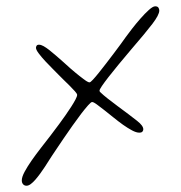

<svg xmlns="http://www.w3.org/2000/svg" viewBox="-20 -610 581 615"><path d="M105 -466.8Q111.3 -466.8 119.6 -462.2Q127.9 -457.5 137.9 -449.7Q147.9 -441.9 159.7 -431.6Q171.4 -421.4 184.1 -410.2Q196.3 -398.9 205.3 -391.1Q214.4 -383.3 221.4 -377.4Q228.5 -371.6 234.4 -366.9Q240.2 -362.3 246.1 -357.9Q249 -355.5 255.9 -350.8Q262.7 -346.2 267.1 -346.2Q269.5 -346.2 277.6 -354.7Q285.6 -363.3 296.6 -377Q307.6 -390.6 320.3 -407.2Q333 -423.8 345.2 -439.9Q357.4 -456.1 367.4 -469.7Q377.4 -483.4 382.8 -491.2Q390.1 -501.5 403.1 -518.1Q416 -534.7 429.9 -550.5Q443.8 -566.4 456.8 -578.1Q469.7 -589.8 477.1 -589.8Q484.4 -589.8 487.3 -585.7Q490.2 -581.5 490.2 -576.2Q490.2 -562.5 468 -533.4Q445.8 -504.4 399.9 -451.2Q377.9 -425.3 359.4 -402.8Q340.8 -380.4 327.4 -363Q314 -345.7 306.4 -334.5Q298.8 -323.2 298.8 -319.8Q298.8 -317.4 300.5 -315.4Q302.2 -313.5 304.2 -312Q310.1 -306.2 324.5 -294.7Q338.9 -283.2 356.2 -270.5Q373.5 -257.8 390.6 -244.9Q407.7 -231.9 418.9 -223.1Q439 -207.5 439 -195.8Q439 -191.9 436.3 -188.5Q433.6 -185.1 425.8 -185.1Q416.5 -185.1 402.8 -192.4Q389.2 -199.7 374 -210.4Q358.9 -221.2 343.3 -233.9Q327.6 -246.6 314 -257.3Q300.3 -268.1 290 -275.6Q279.8 -283.2 274.9 -283.2Q271.5 -283.2 262 -272.5Q252.4 -261.7 239.5 -244.9Q226.6 -228 212.2 -207.5Q197.8 -187 184.6 -167.7Q171.4 -148.4 161.4 -133.3Q151.4 -118.2 147 -111.8Q142.6 -105.5 136.7 -95.9Q130.9 -86.4 123.8 -75.7Q116.7 -64.9 108.9 -54.2Q101.1 -43.5 93.5 -34.7Q85.9 -25.9 78.6 -20.5Q71.3 -15.1 64.9 -15.1Q58.1 -15.1 54 -19.8Q49.8 -24.4 49.8 -32.2Q49.8 -43 58.8 -59.8Q67.9 -76.7 81.5 -96.2Q95.2 -115.7 111.1 -136.2Q127 -156.7 141.1 -174.8Q144 -179.2 151.9 -189.2Q159.7 -199.2 169.2 -212.2Q178.7 -225.1 189 -239.7Q199.2 -254.4 207.8 -267.6Q216.3 -280.8 221.7 -291Q227.1 -301.3 227.1 -306.2Q227.1 -309.6 220 -317.6Q212.9 -325.7 203.1 -335.4Q193.4 -345.2 183.1 -355Q172.9 -364.7 167 -371.1Q160.6 -377.9 148.7 -389.6Q136.7 -401.4 124.8 -414.3Q112.8 -427.2 104 -439Q95.2 -450.7 95.2 -457Q95.2 -460 97.2 -463.4Q99.1 -466.8 105 -466.8Z"/></svg>

Font: Henny Penny
Style: Regular
Weight: 400
Version: Version 1.001